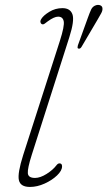

<svg xmlns="http://www.w3.org/2000/svg" viewBox="-20 -750 435 778"><path d="M261 -599.5 109 -123.5Q91 -67 92.8 -48Q94.5 -29 122 -29Q143 -29 168.8 -45.2Q194.5 -61.5 208.5 -80Q214.5 -88 221 -88Q231.5 -88 231.5 -76Q231.5 -58.5 211 -39Q190.5 -19.5 160.5 -6Q130.5 7.5 101.5 7.5Q62.5 7.5 56.5 -20.2Q50.5 -48 74 -122L222.5 -584Q242 -645 238.2 -663.8Q234.5 -682.5 215.5 -682.5Q199.5 -682.5 173.5 -663.5Q168 -659.5 161.5 -654.5Q155 -649.5 149 -652.5Q145.5 -654 144 -659.8Q142.5 -665.5 147.5 -673.5Q156 -687.5 180 -702.2Q204 -717 233 -717Q264.5 -717 273.5 -692Q282.5 -667 261 -599.5ZM336 -678Q343.5 -699 349.5 -711.8Q355.5 -724.5 369.5 -729Q379.5 -731.5 386.8 -728.2Q394 -725 395 -717.5Q396.5 -708 390.2 -696.5Q384 -685 376 -671.5L310 -559.5Q305 -551.5 298 -553Q294 -554 294.2 -558Q294.5 -562 295.5 -566Z"/></svg>

Font: Fraunces 9pt SuperSoft Thin
Style: Italic
Weight: 100
Italic angle: -16°
Version: Version 1.000;[0bf87f6ff]